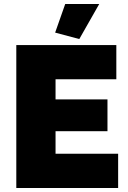

<svg xmlns="http://www.w3.org/2000/svg" viewBox="-20 -934 637 954"><path d="M473 -914H304L254 -772L374 -740ZM256 -170V-282H514V-440H256V-540H558V-710H61V0H567V-170Z"/></svg>

Font: Raleway Black
Style: Regular
Weight: 900
Designer: Matt McInerney, Pablo Impallari, Rodrigo Fuenzalida
Foundry: Matt McInerney, Pablo Impallari, Rodrigo Fuenzalida
Version: Version 3.000g; ttfautohint (v1.5) -l 8 -r 28 -G 28 -x 14 -D